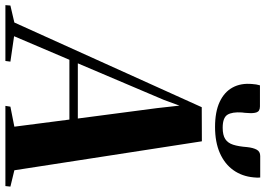

<svg xmlns="http://www.w3.org/2000/svg" viewBox="-240 -848 1008 729"><g transform="rotate(90 264.5 -484.0)"><path d="M-80 0 -78.5 -19 -14 -34 307.5 -745.5 437 -746 547 -34 609 -19 607 0H302.5L305.5 -19L381.5 -34L354.5 -243H127.5L38 -33L134.5 -19L132 0ZM141 -275H350.5L311 -576L301.5 -661L279.5 -601ZM304.5 -966.5Q322.5 -966.5 327 -954Q331.5 -941.5 329.5 -920Q329.5 -914 328.8 -908.5Q328 -903 327.5 -898Q325 -861 336.2 -843Q347.5 -825 385.5 -825Q413.5 -825 428.5 -834.8Q443.5 -844.5 450 -864.8Q456.5 -885 459 -917.5Q461.5 -941 468.8 -954.2Q476 -967.5 493 -967.5H574.5Q575 -962 575 -956Q575 -950 574 -942.5Q570 -898.5 546.5 -865.5Q523 -832.5 481.5 -814.2Q440 -796 382.5 -796Q325 -796 287.5 -813.5Q250 -831 232.8 -862.5Q215.5 -894 219.5 -937Q220 -945.5 221.2 -952.5Q222.5 -959.5 224.5 -966.5Z"/></g></svg>

Font: Merriweather 144pt
Style: Bold Italic
Weight: 700
Italic angle: -7.8°
Version: Version 2.101